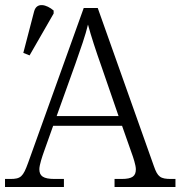

<svg xmlns="http://www.w3.org/2000/svg" viewBox="-22 -746 720 766"><path d="M96 -525 192 -692V-704C164 -728 124 -739 114 -700L71 -535ZM-2 0H233V-32H196C150 -32 135 -44 135 -71C135 -88 147 -123 153 -140L190 -244H465L503 -136C509 -120 520 -87 520 -71C520 -44 507 -32 463 -32H435V0H678V-32H661C618 -32 607 -40 592 -83L368 -714H312L90 -96C70 -41 61 -32 19 -32H-2ZM204 -283 279 -492C298 -546 320 -608 329 -648C341 -603 362 -539 382 -483L451 -283Z"/></svg>

Font: Noto Serif Light
Style: Regular
Weight: 300
Designer: Monotype Design Team
Foundry: Monotype Imaging Inc.
Version: Version 2.013